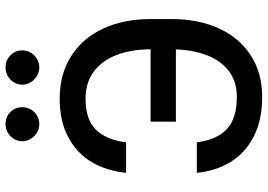

<svg xmlns="http://www.w3.org/2000/svg" viewBox="-156 -795 961 689"><g transform="rotate(-90 324.5 -450.5)"><path d="M321.3 -81.1Q375.5 -81.1 413.1 -109.1Q450.7 -137.2 470 -186.5Q489.3 -235.8 491.7 -299.8H232.4V-390.6H492.2Q491.7 -461.9 470.9 -514.4Q450.2 -566.9 410.6 -595.5Q371.1 -624 315.4 -624Q240.7 -624 204.1 -587.4Q167.5 -550.8 158.2 -478.5H48.8Q55.7 -548.8 87.6 -602.3Q119.6 -655.8 177 -686.3Q234.4 -716.8 315.4 -716.8Q401.9 -716.8 466.3 -676.5Q530.8 -636.2 565.7 -562.3Q600.6 -488.3 600.6 -389.6V-316.4Q600.6 -217.8 566.4 -144Q532.2 -70.3 469 -30.3Q405.8 9.8 321.3 9.8Q238.3 9.8 179.4 -20.3Q120.6 -50.3 88.1 -103Q55.7 -155.8 48.8 -224.6H158.2Q167.5 -152.8 205.8 -116.9Q244.1 -81.1 321.3 -81.1ZM162.1 -850.6Q162.1 -867.2 170.4 -881.1Q178.7 -895 192.9 -903.1Q207 -911.1 223.6 -911.1Q250 -911.1 267.1 -893.8Q284.2 -876.5 284.2 -850.6Q284.2 -834.5 276.4 -820.6Q268.6 -806.6 254.6 -798.3Q240.7 -790 223.6 -790Q207.5 -790 193.4 -798.3Q179.2 -806.6 170.7 -820.8Q162.1 -835 162.1 -850.6ZM365.2 -850.6Q365.2 -867.2 373.5 -881.1Q381.8 -895 396 -903.1Q410.2 -911.1 426.8 -911.1Q452.6 -911.1 470.5 -893.6Q488.3 -876 488.3 -850.6Q488.3 -834.5 480 -820.6Q471.7 -806.6 457.5 -798.3Q443.4 -790 426.8 -790Q410.6 -790 396.5 -798.3Q382.3 -806.6 373.8 -820.8Q365.2 -835 365.2 -850.6Z"/></g></svg>

Font: Pretendard GOV Medium
Style: Regular
Weight: 500
Designer: Base glyphs from Inter by Rasmus Andersson; Hangeul glyphs from Noto Sans CJK(Source Han Sans) by Jang Soo-young and Kan
Foundry: Kil Hyung-jin
Version: Version 1.309